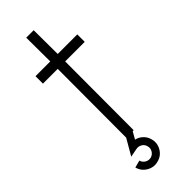

<svg xmlns="http://www.w3.org/2000/svg" viewBox="-276 -682 892 892"><g transform="rotate(-45 170.0 -236.5)"><path d="M310.5 -451H182L181 0H132L133 -451H36V-500H133L132 -657H181L182 -500H310.5ZM156.5 181.5Q126.5 190 99.2 174.2Q72 158.5 64 128L100 118.5Q104 134 118 142Q132 150 147.5 146Q162.5 141.5 170.5 127.8Q178.5 114 174 98.5Q170 83 156.2 75.2Q142.5 67.5 127 71L86 79L144 -21L176 -2.5L154.5 35.5Q174 39.5 189.2 53.8Q204.5 68 210 89Q218.5 119 202.8 146.5Q187 174 156.5 181.5Z"/></g></svg>

Font: Urbanist ExtraLight
Style: Regular
Weight: 200
Designer: Corey Hu
Foundry: Corey Hu
Version: Version 1.330; ttfautohint (v1.8.4.7-5d5b)